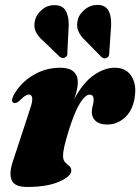

<svg xmlns="http://www.w3.org/2000/svg" viewBox="-20 -748 570 781"><path d="M35.5 -329.5Q22.5 -335.5 36 -361.5Q63 -411 114 -441.8Q165 -472.5 225 -472.5Q262 -472.5 279.2 -456.8Q296.5 -441 296.5 -413.5Q296.5 -397.5 292.2 -380Q288 -362.5 281.5 -344.5Q318 -412 361.5 -442.2Q405 -472.5 446.5 -472.5Q490.5 -472.5 512.2 -441.8Q534 -411 529.5 -364.5Q524 -305.5 491.8 -273.5Q459.5 -241.5 416.5 -241.5Q385 -241.5 369.2 -255.8Q353.5 -270 353.5 -292Q353.5 -305.5 357.2 -318.2Q361 -331 361 -342.5Q361 -363 344.5 -363Q327.5 -363 306 -329.5Q284.5 -296 260 -218.5Q248.5 -181 242.5 -155.8Q236.5 -130.5 236.5 -113.5Q236.5 -96.5 244.8 -88Q253 -79.5 261.5 -73Q270 -66.5 270 -54Q270 -31 221 -9.2Q172 12.5 90 12.5Q38.5 12.5 27.2 -15.8Q16 -44 32.5 -92L102.5 -305.5Q113.5 -337.5 110.8 -350.5Q108 -363.5 98 -363.5Q90.5 -363.5 82 -358Q73.5 -352.5 58.5 -337.5Q45 -326 35.5 -329.5ZM432 -644 424.5 -533.5Q424.5 -527.5 423.2 -522.5Q422 -517.5 415.5 -513.5Q404.5 -506.5 393.5 -515.5L327 -583Q306.5 -602 298 -623Q289.5 -644 297.5 -672Q304.5 -693 327.2 -711Q350 -729 380.5 -728Q410 -726 421.8 -704Q433.5 -682 432 -644ZM259.5 -646 254 -535.5Q254.5 -530 253.5 -524.8Q252.5 -519.5 246.5 -515.5Q235.5 -508 223.5 -516.5L155.5 -582Q134 -600 124.8 -620.8Q115.5 -641.5 123.5 -669.5Q129.5 -690.5 151.5 -709.2Q173.5 -728 205 -727Q234.5 -726 247.2 -704.5Q260 -683 259.5 -646Z"/></svg>

Font: Fraunces 72pt Black
Style: Italic
Weight: 900
Italic angle: -16°
Version: Version 1.000;[b76b70a41]